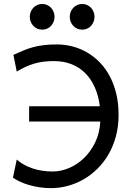

<svg xmlns="http://www.w3.org/2000/svg" viewBox="-20 -953 687 985"><path d="M588.4 -363.8Q588.4 -304.7 574.7 -253.9Q561 -203.1 536.9 -161.4Q512.7 -119.6 479.7 -87.2Q446.8 -54.7 408.4 -32.7Q370.1 -10.7 327.4 0.7Q284.7 12.2 241.7 12.2Q210.9 12.2 182.4 7.8Q153.8 3.4 128.7 -3.9Q103.5 -11.2 82.5 -21Q61.5 -30.8 46.4 -41.5L65.9 -134.3Q101.1 -104 148.4 -88.6Q195.8 -73.2 251.5 -73.2Q291.5 -73.2 333.3 -90.6Q375 -107.9 409.7 -140.9Q444.3 -173.8 467.8 -221.4Q491.2 -269 494.6 -329.6H129.4V-407.7H492.2Q485.4 -461.9 466.3 -504.9Q447.3 -547.9 417.2 -577.9Q387.2 -607.9 346.7 -623.8Q306.2 -639.6 256.3 -639.6Q227.5 -639.6 202.9 -636.5Q178.2 -633.3 155.5 -626.7Q132.8 -620.1 110.8 -609.9Q88.9 -599.6 65.9 -585.9L48.8 -671.4Q75.2 -683.6 99.1 -693.6Q123 -703.6 148.7 -710.7Q174.3 -717.8 203.9 -721.4Q233.4 -725.1 271 -725.1Q313.5 -725.1 353.5 -714.4Q393.6 -703.6 428.7 -682.9Q463.9 -662.1 493.4 -631.3Q522.9 -600.6 543.9 -560.5Q564.9 -520.5 576.7 -471.2Q588.4 -421.9 588.4 -363.8ZM132.8 -866.7Q132.8 -880.4 137.7 -892.3Q142.6 -904.3 151.1 -913.3Q159.7 -922.4 171.1 -927.5Q182.6 -932.6 196.3 -932.6Q210 -932.6 221.7 -927.5Q233.4 -922.4 241.7 -913.3Q250 -904.3 254.9 -892.3Q259.8 -880.4 259.8 -866.7Q259.8 -853 254.9 -841.1Q250 -829.1 241.7 -820.1Q233.4 -811 221.7 -805.9Q210 -800.8 196.3 -800.8Q182.6 -800.8 171.1 -805.9Q159.7 -811 151.1 -820.1Q142.6 -829.1 137.7 -841.1Q132.8 -853 132.8 -866.7ZM337.9 -866.7Q337.9 -880.4 342.8 -892.3Q347.7 -904.3 356.2 -913.3Q364.7 -922.4 376.2 -927.5Q387.7 -932.6 401.4 -932.6Q415 -932.6 426.8 -927.5Q438.5 -922.4 446.8 -913.3Q455.1 -904.3 460 -892.3Q464.8 -880.4 464.8 -866.7Q464.8 -853 460 -841.1Q455.1 -829.1 446.8 -820.1Q438.5 -811 426.8 -805.9Q415 -800.8 401.4 -800.8Q387.7 -800.8 376.2 -805.9Q364.7 -811 356.2 -820.1Q347.7 -829.1 342.8 -841.1Q337.9 -853 337.9 -866.7Z"/></svg>

Font: Andika Compact
Style: Regular
Weight: 400
Designer: Victor Gaultney, Annie Olsen, Julie Remington, Don Collingsworth, Eric Hays, Becca Hirsbrunner
Foundry: SIL International
Version: Version 5.000 ; LnSpcTght